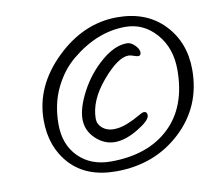

<svg xmlns="http://www.w3.org/2000/svg" viewBox="-70 -740 848 760"><g transform="rotate(-10 354.0 -360.0)"><path d="M704 -404Q704 -256 598.5 -158Q493 -60 338 -60Q220 -60 155 -130Q90 -200 90 -309Q90 -445 200.5 -552.5Q311 -660 447 -660Q564 -660 634 -587.5Q704 -515 704 -404ZM324 -102Q473 -102 559.5 -183.5Q646 -265 646 -414Q646 -502 595.5 -559.5Q545 -617 472 -617Q359 -617 256 -532Q207 -492 176 -428Q145 -364 145 -282.5Q145 -201 194.5 -151.5Q244 -102 324 -102ZM503 -494Q497 -494 485 -498.5Q473 -503 465 -503Q422 -503 358 -427.5Q294 -352 294 -279Q294 -257 312 -241.5Q330 -226 357 -226Q384 -226 412.5 -237.5Q441 -249 460 -260.5Q479 -272 486 -272Q499 -272 499 -257Q499 -237 447.5 -206Q396 -175 353.5 -175Q311 -175 276.5 -207.5Q242 -240 242 -286Q242 -332 276 -396Q310 -460 364 -506Q418 -552 467 -552Q483 -552 498.5 -536.5Q514 -521 514 -507.5Q514 -494 503 -494Z"/></g></svg>

Font: Kalam Light
Style: Regular
Weight: 300
Version: Version 2.001;PS 1.0;hotconv 1.0.79;makeotf.lib2.5.61930; tt